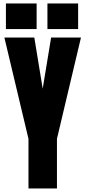

<svg xmlns="http://www.w3.org/2000/svg" viewBox="-20 -1073 486 1093"><path d="M142.1 0V-282.7L4.9 -859.4H175.3L223.1 -568.4L271 -859.4H440.9L304.2 -282.7V0ZM250 -907.7V-1053.2H424.8V-907.7ZM13.7 -907.7V-1053.2H188.5V-907.7Z"/></svg>

Font: Anton SC
Style: Regular
Weight: 400
Designer: Vernon Adams
Foundry: Vernon Adams
Version: Version 2.116; ttfautohint (v1.8.4.7-5d5b)